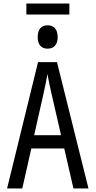

<svg xmlns="http://www.w3.org/2000/svg" viewBox="-20 -1065 540 1085"><path d="M129 -983H372V-1045H129ZM249 -790C283 -790 306 -811 306 -855C306 -901 283 -922 249 -922C215 -922 193 -901 193 -855C193 -812 214 -790 249 -790ZM20 0H106L157 -226H343L395 0H480L302 -714H195ZM226 -536C234 -571 243 -616 248 -647C253 -616 263 -572 271 -536L325 -301H173Z"/></svg>

Font: Noto Sans Mono ExtraCondensed
Style: Regular
Weight: 400
Width: 2
Designer: Monotype Design Team
Foundry: Monotype Imaging Inc.
Version: Version 2.014